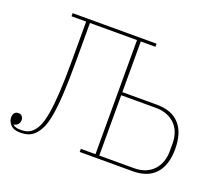

<svg xmlns="http://www.w3.org/2000/svg" viewBox="-118 -866 1196 1047"><g transform="rotate(20 480.0 -343.0)"><path d="M90 12Q51 12 33 -7.5Q15 -27 15 -49Q15 -66 23 -75.5Q31 -85 45 -85Q59 -85 66.5 -76Q74 -67 74 -55Q74 -41 66.5 -31Q59 -21 42 -17V-15Q57 -3 85 -3Q111 -3 127 -9Q143 -15 157 -29Q172 -44 183.5 -70Q195 -96 203.5 -144Q212 -192 216.5 -268Q221 -344 221 -458V-680H136V-698H623V-680H538V-386H739Q825 -386 870 -336.5Q915 -287 915 -193Q915 -99 870 -49.5Q825 0 739 0H431V-18H516V-680H243V-458Q243 -342 238.5 -265.5Q234 -189 225 -139.5Q216 -90 202.5 -62.5Q189 -35 172 -18Q155 -1 135 5.5Q115 12 90 12ZM739 -18Q777 -18 805.5 -30Q834 -42 853 -63Q872 -84 881.5 -111.5Q891 -139 891 -169V-218Q891 -249 881.5 -276.5Q872 -304 853 -324Q834 -344 805.5 -356Q777 -368 739 -368H538V-18Z"/></g></svg>

Font: IBM Plex Serif Thin
Style: Regular
Weight: 100
Designer: Mike Abbink, Paul van der Laan, Pieter van Rosmalen
Foundry: Bold Monday
Version: Version 3.001